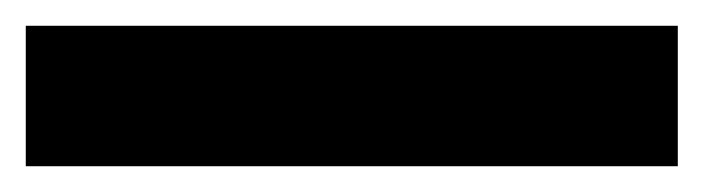

<svg xmlns="http://www.w3.org/2000/svg" viewBox="-23 -889 546 149"><path d="M503 -760V-869H-3V-760Z"/></svg>

Font: Noto Sans Lao ExtraBold
Style: Regular
Weight: 800
Designer: Monotype Design Team
Foundry: Monotype Imaging Inc.
Version: Version 2.003